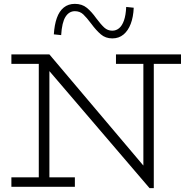

<svg xmlns="http://www.w3.org/2000/svg" viewBox="-20 -968 973 995"><path d="M755 7 162 -686H236L723 -110V-669H777V7ZM39 0V-49H368V0ZM181 -15V-686H236V-15ZM39 -637V-686H236L235 -637ZM581 -637V-686H918V-637ZM562 -769Q527 -769 502.5 -790Q478 -811 453 -845Q429 -877 411.5 -893.5Q394 -910 368 -910Q338 -910 319.5 -881Q301 -852 297 -786L259 -790Q262 -839 274.5 -874.5Q287 -910 310.5 -929Q334 -948 368 -948Q405 -948 430 -927.5Q455 -907 479 -873Q503 -841 520.5 -825Q538 -809 562 -809Q582 -809 597.5 -822Q613 -835 622.5 -862Q632 -889 634 -932L673 -928Q671 -880 657.5 -844.5Q644 -809 620 -789Q596 -769 562 -769Z"/></svg>

Font: BioRhyme Light
Style: Regular
Weight: 300
Designer: Aoife Mooney
Foundry: Aoife Mooney Type
Version: Version 1.600;gftools[0.9.33]